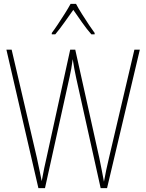

<svg xmlns="http://www.w3.org/2000/svg" viewBox="-20 -970 754 990"><path d="M701 -714 532 0H499L373 -567Q367 -595 363.5 -614Q360 -633 355 -665Q351 -634 347.5 -616Q344 -598 339 -574L212 0H178L13 -714H40L170 -157Q179 -113 185.5 -83.5Q192 -54 195 -36Q201 -69 208 -103Q215 -137 220 -157L342 -714H368L492 -156Q500 -119 504.5 -93.5Q509 -68 516 -33Q522 -66 528 -94.5Q534 -123 542 -156L673 -714ZM372 -950Q384 -927 403 -897Q422 -867 440 -840Q458 -813 468 -800V-793H451Q428 -819 403 -854.5Q378 -890 358 -919Q338 -891 312.5 -855Q287 -819 265 -793H247V-800Q260 -817 278 -844Q296 -871 314 -899.5Q332 -928 344 -950Z"/></svg>

Font: Noto Sans Georgian Condensed Thin
Style: Regular
Weight: 100
Width: 3
Designer: Monotype Design Team, Akaki Razmadze
Foundry: Google LLC
Version: Version 2.005; ttfautohint (v1.8.4.7-5d5b)